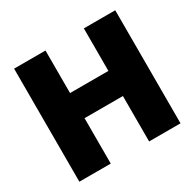

<svg xmlns="http://www.w3.org/2000/svg" viewBox="-154 -871 1051 1037"><g transform="rotate(-30 371.5 -352.5)"><path d="M491.2 0V-283.2H252V0H56.2V-705.1H252V-439.9H491.2V-705.1H687V0Z"/></g></svg>

Font: Poppins ExtraBold
Style: Regular
Weight: 800
Designer: Ninad Kale (Devanagari), Jonny Pinhorn (Latin)
Foundry: Indian Type Foundry
Version: Version 3.200;PS 1.000;hotconv 16.6.54;makeotf.lib2.5.65590